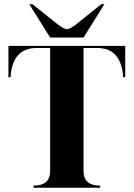

<svg xmlns="http://www.w3.org/2000/svg" viewBox="-20 -879 626 899"><path d="M293 -742.2Q307.6 -742.2 339.8 -767.6L454.1 -859.4H468.8L371.1 -703.1H214.8L117.2 -859.4H131.8L247.1 -767.6Q279.3 -742.2 293 -742.2ZM151.4 -654.3Q38.1 -654.3 29.3 -517.6H19.5V-664.1H566.4V-517.6H556.6Q547.9 -654.3 435.1 -654.3H371.1V-78.1Q371.1 -9.8 449.2 -9.8V0H136.7V-9.8Q214.8 -9.8 214.8 -78.1V-654.3Z"/></svg>

Font: spinwerad
Style: Bold
Weight: 700
Width: 7
Version: Version 0.3